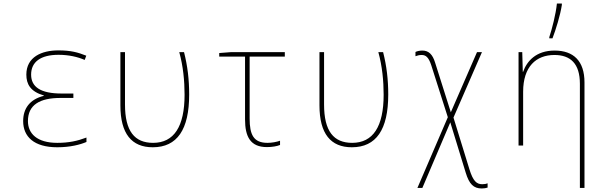

<svg xmlns="http://www.w3.org/2000/svg" viewBox="-20 -823 3418 1086"><path d="M304 10C377 10 434 -5 469 -20V-45C419 -26 370 -15 304 -15C189 -15 138 -68 138 -138C138 -230 205 -269 322 -269H395V-294H328C210 -294 156 -331 156 -401C156 -473 210 -513 311 -513C370 -513 420 -501 459 -484L468 -508C420 -527 381 -538 310 -538C216 -538 129 -501 129 -401C129 -347 152 -305 228 -283V-281C148 -261 111 -209 111 -138C111 -50 172 10 304 10Z M844 10C982 10 1050 -90 1050 -288C1050 -373 1041 -449 1021 -528H994C1016 -449 1024 -365 1024 -287C1024 -107 964 -15 846 -15C741 -15 687 -81 687 -232V-528H661V-227C661 -66 725 10 844 10Z M1490 9C1519 9 1547 4 1564 -3V-27C1544 -20 1517 -15 1493 -15C1414 -15 1392 -61 1392 -153V-503H1591V-528H1285L1220 -523V-503H1366V-148C1366 -50 1396 9 1490 9Z M1970 10C2108 10 2176 -90 2176 -288C2176 -373 2167 -449 2147 -528H2120C2142 -449 2150 -365 2150 -287C2150 -107 2090 -15 1972 -15C1867 -15 1813 -81 1813 -232V-528H1787V-227C1787 -66 1851 10 1970 10Z M2705 243C2719 243 2729 241 2738 238V214C2730 217 2721 219 2708 219C2676 219 2656 202 2635 134L2545 -158L2706 -528H2678L2530 -188L2441 -469C2427 -515 2405 -537 2369 -537C2352 -537 2338 -533 2330 -529V-505C2341 -509 2351 -512 2365 -512C2388 -512 2404 -500 2419 -455L2513 -160L2341 240H2369L2527 -131L2614 153C2634 219 2659 243 2705 243Z M3087 -613V-606H3105C3124 -656 3149 -736 3158 -795V-803H3130C3124 -743 3103 -662 3087 -613ZM2913 0H2939V-304C2939 -446 3012 -512 3116 -512C3206 -512 3260 -464 3260 -349V240H3286V-357C3286 -479 3223 -537 3117 -537C3012 -537 2960 -477 2939 -417H2937L2934 -528H2913Z"/></svg>

Font: Noto Sans Mono SemiCondensed Thin
Style: Regular
Weight: 100
Width: 4
Designer: Monotype Design Team
Foundry: Monotype Imaging Inc.
Version: Version 2.014